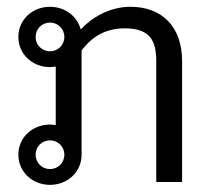

<svg xmlns="http://www.w3.org/2000/svg" viewBox="-20 -528 623 557"><path d="M125 -462.5C148.3 -462.5 166.7 -444.2 166.7 -420.8C166.7 -397.5 148.3 -379.2 125 -379.2C101.7 -379.2 83.3 -397.5 83.3 -420.8C83.3 -444.2 101.7 -462.5 125 -462.5ZM125 -120.8C148.3 -120.8 166.7 -102.5 166.7 -79.2C166.7 -55.8 148.3 -37.5 125 -37.5C101.7 -37.5 83.3 -55.8 83.3 -79.2C83.3 -102.5 101.7 -120.8 125 -120.8ZM214.2 -442.5C204.2 -481.7 167.5 -508.3 125 -508.3C75 -508.3 33.3 -471.7 33.3 -420.8C33.3 -370 75 -333.3 125 -333.3C130.8 -333.3 136.7 -334.2 141.7 -335V-165C136.7 -165.8 130.8 -166.7 125 -166.7C75 -166.7 33.3 -130 33.3 -79.2C33.3 -28.3 75 8.3 125 8.3C175 8.3 216.7 -28.3 216.7 -79.2V-381.7C242.5 -415.8 280 -445.8 341.7 -445.8C417.5 -445.8 433.3 -407.5 433.3 -350V0H508.3V-350C508.3 -454.2 446.7 -508.3 358.3 -508.3C295 -508.3 243.3 -474.2 214.2 -442.5Z"/></svg>

Font: BoonHome
Style: Book
Weight: 400
Designer: Sungsit Sawaiwan
Foundry: Sungsit Sawaiwan
Version: Version 0.2